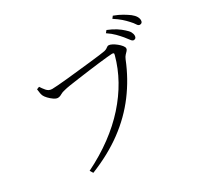

<svg xmlns="http://www.w3.org/2000/svg" viewBox="-173 -1026 1345 1290"><g transform="rotate(-30 500.0 -381.5)"><path d="M187 19Q296 -35 384 -100Q472 -165 539 -240Q606 -315 652 -397.5Q698 -480 722 -569Q726 -582 721.5 -584.5Q717 -587 709 -587Q699 -587 671 -584Q643 -581 603 -576.5Q563 -572 519.5 -566Q476 -560 434.5 -554.5Q393 -549 361.5 -544Q330 -539 316 -535Q294 -531 278.5 -521.5Q263 -512 248 -512Q235 -512 217.5 -524Q200 -536 185.5 -551.5Q171 -567 166 -578Q162 -587 159.5 -599Q157 -611 155 -632L175 -640Q186 -622 202.5 -602.5Q219 -583 245 -583Q258 -583 291 -585.5Q324 -588 369 -592.5Q414 -597 462.5 -602.5Q511 -608 555 -612.5Q599 -617 631.5 -621.5Q664 -626 675 -628Q687 -631 694 -635.5Q701 -640 706.5 -644Q712 -648 719 -648Q729 -648 744.5 -640Q760 -632 775.5 -619.5Q791 -607 801.5 -594Q812 -581 812 -571Q812 -562 804.5 -554Q797 -546 787.5 -536Q778 -526 771 -509Q721 -384 643 -280Q565 -176 456 -95.5Q347 -15 202 43ZM883 -593Q873 -593 862.5 -608Q852 -623 836 -642Q820 -661 798.5 -683Q777 -705 744 -727L758 -744Q796 -729 823 -711.5Q850 -694 868 -677Q888 -660 896 -645.5Q904 -631 904 -616Q904 -605 898.5 -599Q893 -593 883 -593ZM971 -662Q959 -662 950 -677Q941 -692 923 -711Q906 -730 885 -748.5Q864 -767 830 -789L843 -806Q881 -792 908 -776Q935 -760 954 -746Q974 -730 983 -715Q992 -700 992 -685Q992 -674 986.5 -668Q981 -662 971 -662Z"/></g></svg>

Font: Noto Serif SC ExtraLight Light
Style: Regular
Weight: 300
Version: Version 2.002-H1;hotconv 1.1.0;makeotfexe 2.6.0